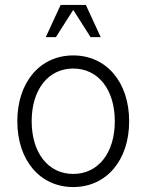

<svg xmlns="http://www.w3.org/2000/svg" viewBox="-20 -740 592 776"><path d="M276 16C410 16 502 -92 502 -250C502 -408 410 -516 276 -516C142 -516 50 -408 50 -250C50 -92 142 16 276 16ZM276 -37C175 -37 108 -122 108 -250C108 -378 175 -463 276 -463C377 -463 444 -378 444 -250C444 -122 377 -37 276 -37ZM165 -590H206L276 -700L346 -590H387L327 -720H225Z"/></svg>

Font: Uncut Sans Light
Style: Regular
Weight: 300
Designer: Kasper Nordkvist
Foundry: UNCUT.wtf
Version: Version 1.304;Glyphs 3.2 (3246)